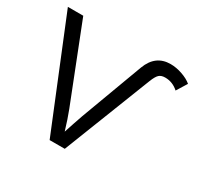

<svg xmlns="http://www.w3.org/2000/svg" viewBox="-148 -879 1099 1061"><g transform="rotate(30 401.5 -349.0)"><path d="M381.8 0H285.2L4.4 -688H102.5L293 -203.6Q313 -152.3 334 -82Q344.2 -112.3 354.2 -143.1Q364.3 -173.8 375 -203.6L522 -599.6Q559.1 -698.2 654.8 -698.2Q691.4 -698.2 730 -684.8Q768.6 -671.4 792 -651.4L751 -585Q713.9 -618.7 666 -618.7Q641.1 -618.7 627.7 -606.2Q614.3 -593.8 600.6 -559.1Z"/></g></svg>

Font: Arimo Nerd Font
Style: Regular
Weight: 400
Designer: Steve Matteson
Foundry: Monotype Imaging Inc.
Version: Version 1.33;Nerd Fonts 3.2.1